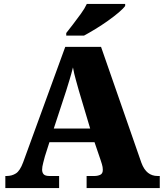

<svg xmlns="http://www.w3.org/2000/svg" viewBox="-20 -951 828 971"><path d="M7 0V-61H14Q40 -61 60.5 -74Q81 -87 97 -130L310 -714H491L695 -128Q708 -93 728.5 -77Q749 -61 777 -61H788V0H418V-61H458Q474 -61 487 -67Q500 -73 500 -92Q500 -106 495.5 -120.5Q491 -135 489 -141L458 -232H230L207 -160Q204 -148 198.5 -127.5Q193 -107 193 -93Q193 -78 201 -69.5Q209 -61 230 -61H279V0ZM252 -301H436L379 -492Q372 -518 363.5 -547.5Q355 -577 349 -610Q341 -578 332 -548.5Q323 -519 315 -493ZM315 -784Q330 -803 350 -829Q370 -855 389.5 -882Q409 -909 419 -931H613V-921Q604 -908 580.5 -888Q557 -868 526 -846Q495 -824 463 -804.5Q431 -785 405 -771H315Z"/></svg>

Font: Noto Serif Ethiopic Black
Style: Regular
Weight: 900
Designer: Monotype Design Team
Foundry: Monotype Imaging Inc.
Version: Version 2.102; ttfautohint (v1.8.4.7-5d5b)